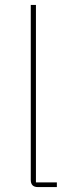

<svg xmlns="http://www.w3.org/2000/svg" viewBox="-20 -760 291 780"><path d="M211 0H134Q105 0 105 -29V-740H126V-19H211Z"/></svg>

Font: IBM Plex Sans Thin
Style: Regular
Weight: 100
Designer: Mike Abbink, Paul van der Laan, Pieter van Rosmalen
Foundry: Bold Monday
Version: Version 3.0